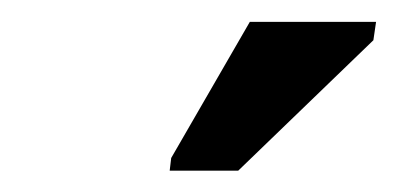

<svg xmlns="http://www.w3.org/2000/svg" viewBox="-20 -745 373 179"><path d="M328.1 -707.5 202.1 -585.9H138.2L139.6 -597.7L212.9 -724.6H330.6Z"/></svg>

Font: Arimo SemiBold
Style: Italic
Weight: 600
Italic angle: -12°
Version: Version 1.33